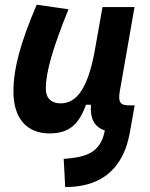

<svg xmlns="http://www.w3.org/2000/svg" viewBox="-20 -547 626 802"><path d="M252.4 234.4C392.1 234.4 467.3 169.9 503.9 75.2C514.2 47.9 521.5 14.6 527.3 -21L542.5 -106.9H518.1C481.9 -106.9 472.7 -120.6 480.5 -166.5L542 -517.6H408.2L374 -325.2V-325.7C347.7 -189.5 305.7 -115.2 233.4 -115.2C193.8 -115.2 171.4 -137.7 171.4 -176.8C171.4 -246.1 200.2 -345.2 266.1 -508.3L133.3 -527.3C64.9 -367.7 36.1 -259.3 36.1 -164.6C36.1 -53.7 90.8 10.3 187 10.3C275.4 10.3 311.5 -34.7 339.4 -109.4H359.9C355.5 -51.8 374.5 -16.1 418 -2C414.6 13.7 410.2 29.8 404.8 40C382.3 86.9 344.2 110.4 246.1 116.7Z"/></svg>

Font: Cascadia Code
Style: Bold Italic
Weight: 700
Italic angle: -10°
Monospace: yes
Designer: Aaron Bell
Foundry: Saja Typeworks
Version: Version 2404.023